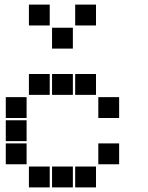

<svg xmlns="http://www.w3.org/2000/svg" viewBox="-20 -815 640 830"><path d="M106 -795Q105 -795 105 -795Q105 -795 105 -794V-706Q105 -705 105 -705Q105 -705 106 -705H194Q195 -705 195 -705Q195 -705 195 -706V-794Q195 -795 195 -795Q195 -795 194 -795ZM306 -795Q305 -795 305 -795Q305 -795 305 -794V-706Q305 -705 305 -705Q305 -705 306 -705H394Q395 -705 395 -705Q395 -705 395 -706V-794Q395 -795 395 -795Q395 -795 394 -795ZM206 -695Q205 -695 205 -695Q205 -695 205 -694V-606Q205 -605 205 -605Q205 -605 206 -605H294Q295 -605 295 -605Q295 -605 295 -606V-694Q295 -695 295 -695Q295 -695 294 -695ZM106 -495Q105 -495 105 -495Q105 -495 105 -494V-406Q105 -405 105 -405Q105 -405 106 -405H194Q195 -405 195 -405Q195 -405 195 -406V-494Q195 -495 195 -495Q195 -495 194 -495ZM206 -495Q205 -495 205 -495Q205 -495 205 -494V-406Q205 -405 205 -405Q205 -405 206 -405H294Q295 -405 295 -405Q295 -405 295 -406V-494Q295 -495 295 -495Q295 -495 294 -495ZM306 -495Q305 -495 305 -495Q305 -495 305 -494V-406Q305 -405 305 -405Q305 -405 306 -405H394Q395 -405 395 -405Q395 -405 395 -406V-494Q395 -495 395 -495Q395 -495 394 -495ZM6 -395Q5 -395 5 -395Q5 -395 5 -394V-306Q5 -305 5 -305Q5 -305 6 -305H94Q95 -305 95 -305Q95 -305 95 -306V-394Q95 -395 95 -395Q95 -395 94 -395ZM406 -395Q405 -395 405 -395Q405 -395 405 -394V-306Q405 -305 405 -305Q405 -305 406 -305H494Q495 -305 495 -305Q495 -305 495 -306V-394Q495 -395 495 -395Q495 -395 494 -395ZM6 -295Q5 -295 5 -295Q5 -295 5 -294V-206Q5 -205 5 -205Q5 -205 6 -205H94Q95 -205 95 -205Q95 -205 95 -206V-294Q95 -295 95 -295Q95 -295 94 -295ZM6 -195Q5 -195 5 -195Q5 -195 5 -194V-106Q5 -105 5 -105Q5 -105 6 -105H94Q95 -105 95 -105Q95 -105 95 -106V-194Q95 -195 95 -195Q95 -195 94 -195ZM406 -195Q405 -195 405 -195Q405 -195 405 -194V-106Q405 -105 405 -105Q405 -105 406 -105H494Q495 -105 495 -105Q495 -105 495 -106V-194Q495 -195 495 -195Q495 -195 494 -195ZM106 -95Q105 -95 105 -95Q105 -95 105 -94V-6Q105 -5 105 -5Q105 -5 106 -5H194Q195 -5 195 -5Q195 -5 195 -6V-94Q195 -95 195 -95Q195 -95 194 -95ZM206 -95Q205 -95 205 -95Q205 -95 205 -94V-6Q205 -5 205 -5Q205 -5 206 -5H294Q295 -5 295 -5Q295 -5 295 -6V-94Q295 -95 295 -95Q295 -95 294 -95ZM306 -95Q305 -95 305 -95Q305 -95 305 -94V-6Q305 -5 305 -5Q305 -5 306 -5H394Q395 -5 395 -5Q395 -5 395 -6V-94Q395 -95 395 -95Q395 -95 394 -95Z"/></svg>

Font: Doto Black
Style: Regular
Weight: 900
Version: Version 1.000